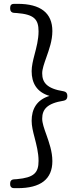

<svg xmlns="http://www.w3.org/2000/svg" viewBox="-20 -802 415 1001"><path d="M53 179H72C192 179 253 132 253 38C253 -12 236 -59 222 -99C210 -132 200 -161 200 -183C200 -231 224 -263 312 -277C324 -279 331 -287 331 -299V-304C331 -316 324 -324 312 -326C224 -340 200 -372 200 -420C200 -442 210 -470 222 -504C236 -544 253 -590 253 -640C253 -734 192 -782 72 -782H53C40 -782 33 -775 33 -762V-756C33 -744 40 -736 52 -735L68 -734C157 -727 181 -702 181 -639C181 -596 170 -555 160 -517C152 -487 145 -457 145 -431C145 -371 170 -322 238 -302C170 -281 145 -232 145 -172C145 -145 152 -116 160 -86C170 -47 181 -6 181 37C181 99 157 124 68 132L52 133C40 134 33 141 33 153V159C33 172 41 179 53 179Z"/></svg>

Font: 寒蝉锦书宋 Text
Style: Regular
Weight: 400
Designer: 寒蝉锦书宋{Warren} 思源宋体{Ryoko NISHIZUKA 西塚涼子 (kana & ideographs); Frank Grießhammer (Latin, Greek & Cyrillic); Wenlong ZHANG 
Foundry: Adobe & ChillType
Version: Version 2.000;Glyphs 3.1.1 (3135)